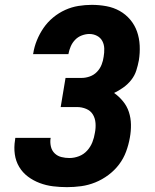

<svg xmlns="http://www.w3.org/2000/svg" viewBox="-20 -763 640 791"><path d="M256 8Q227 8 198.5 4.5Q170 1 143.5 -9Q117 -19 95 -35.5Q73 -52 59 -75.5Q45 -99 41 -127.5Q37 -156 42 -186L43 -195H189L188 -191Q186 -174 190 -158Q194 -142 205.5 -131Q217 -120 233 -116Q249 -112 266 -112Q286 -112 305.5 -119.5Q325 -127 339 -142.5Q353 -158 360.5 -177Q368 -196 371 -216Q375 -236 373.5 -256Q372 -276 362.5 -291.5Q353 -307 335 -314.5Q317 -322 297 -322H230L250 -442H317Q333 -442 350 -448Q367 -454 379.5 -467Q392 -480 398.5 -496.5Q405 -513 407 -529Q410 -546 409.5 -563Q409 -580 401.5 -594Q394 -608 379.5 -615.5Q365 -623 348 -623Q333 -623 317 -617Q301 -611 289.5 -599Q278 -587 271.5 -572Q265 -557 262 -541V-540H116L117 -543Q121 -570 132 -597Q143 -624 159.5 -648Q176 -672 199 -691Q222 -710 248.5 -722Q275 -734 303 -738.5Q331 -743 358 -743Q389 -743 418.5 -737.5Q448 -732 473 -718Q498 -704 516.5 -682Q535 -660 544.5 -633Q554 -606 555.5 -575.5Q557 -545 552 -514Q548 -493 541.5 -472.5Q535 -452 521 -434Q507 -416 488 -402.5Q469 -389 450 -380Q470 -366 486.5 -346Q503 -326 511 -301.5Q519 -277 519.5 -250Q520 -223 515 -196Q510 -167 499.5 -138.5Q489 -110 470.5 -85.5Q452 -61 426.5 -42Q401 -23 372.5 -11.5Q344 0 314.5 4Q285 8 256 8Z"/></svg>

Font: Iosevka Heavy Extended Oblique
Style: Regular
Weight: 900
Width: 7
Italic angle: -9°
Monospace: yes
Designer: Belleve Invis
Foundry: Belleve Invis
Version: Version 32.5.0; ttfautohint (v1.8.4)